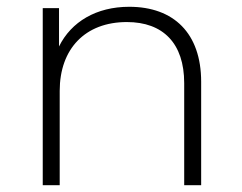

<svg xmlns="http://www.w3.org/2000/svg" viewBox="-20 -546 713 566"><path d="M106 -522V0H156V-278C156 -402 231 -481 354 -481C461 -481 523 -418 523 -301V0H573V-305C573 -448 492 -526 361 -526C264 -526 190 -482 154 -409V-522Z"/></svg>

Font: Montserrat Light
Style: Regular
Weight: 300
Designer: Julieta Ulanovsky
Foundry: Julieta Ulanovsky
Version: Version 7.200